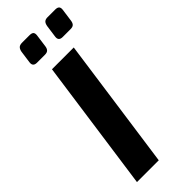

<svg xmlns="http://www.w3.org/2000/svg" viewBox="-287 -917 947 947"><g transform="rotate(-45 186.0 -443.5)"><path d="M278 -690 181 0H29L126 -690ZM166 -887Q183 -887 188.5 -880Q194 -873 192 -859L183 -793Q181 -779 174 -772Q167 -765 152 -765H97Q68 -765 72 -793L81 -858Q84 -873 91.5 -880Q99 -887 115 -887ZM345 -887Q361 -887 367 -880Q373 -873 371 -859L362 -794Q360 -779 353 -772Q346 -765 331 -765H276Q247 -765 251 -793L260 -858Q263 -874 270.5 -880.5Q278 -887 292 -887Z"/></g></svg>

Font: Exo 2
Style: Bold Italic
Weight: 700
Italic angle: -8°
Designer: Natanael Gama
Foundry: Natanael Gama
Version: Version 2.010